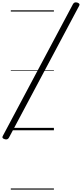

<svg xmlns="http://www.w3.org/2000/svg" viewBox="-91 -1097 689 1617"><path d="M-52 75Q-65 71 -69 65Q-73 59 -68 49L524 -1063Q530 -1073 538.5 -1076Q547 -1079 561 -1075Q572 -1071 576.5 -1065Q581 -1059 576 -1049L-16 63Q-22 73 -31 76Q-40 79 -52 75ZM0 490H363V500H0ZM0 -20H363V0H0ZM0 -505H363V-500H0ZM0 -1010H363V-1000H0Z"/></svg>

Font: Playwrite TZ Guides
Style: Regular
Weight: 400
Designer: Veronika Burian, José Scaglione
Foundry: TypeTogether
Version: Version 1.003